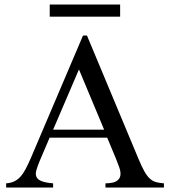

<svg xmlns="http://www.w3.org/2000/svg" viewBox="-20 -836 759 856"><path d="M450.2 0V-18.6Q484.9 -19 499.5 -28.6Q514.2 -38.1 516.6 -53.2Q519 -68.4 512.5 -87.6Q505.9 -106.9 497.6 -127L458 -222.2H201.2L156.2 -116.7Q147 -94.2 142.1 -77.1Q137.2 -60.1 142.3 -47.9Q147.5 -35.6 164.8 -28.6Q182.1 -21.5 216.8 -18.6V0H7.3V-18.6Q28.3 -20 43.9 -27.6Q59.6 -35.2 72 -49.3Q84.5 -63.5 95.2 -84.2Q106 -105 117.7 -131.8L350.1 -677.7H367.7L597.7 -127Q612.3 -92.3 624 -71.5Q635.7 -50.8 648.2 -39.6Q660.6 -28.3 675.5 -24.2Q690.4 -20 710.9 -18.6V0ZM332 -526.4 216.8 -257.8H444.3ZM201.7 -761.7V-815.9H515.6V-761.7Z"/></svg>

Font: Doulos SIL Am
Style: Regular
Weight: 400
Designer: Walt Agee, Victor Gaultney, Peter Martin, Debbi Hosken, Becca Hirsbrunner
Foundry: SIL International
Version: Version 5.000